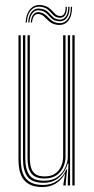

<svg xmlns="http://www.w3.org/2000/svg" viewBox="-20 -741 376 767"><path d="M150.2 6.2Q125.8 6.2 108.6 0.1Q91.5 -6 80.8 -16.8Q70 -27.5 64 -41.8Q58 -56 55.9 -72.4Q53.8 -88.8 53.8 -106V-600H62.8V-107.2Q62.8 -86.8 66.1 -67.8Q69.5 -48.8 78.9 -34Q88.2 -19.2 106 -10.8Q123.8 -2.2 152.2 -2.2Q184.5 -2.2 208.5 -18.6Q232.5 -35 245 -64.2H248L242.5 -9.2V0H233.2V-5.2L239.8 -45H237.8Q225 -21.2 202.2 -7.5Q179.5 6.2 150.2 6.2ZM269 0V-600H278.2V0ZM157.8 -28Q136.5 -28 123.1 -34.2Q109.8 -40.5 102.6 -51.6Q95.5 -62.8 92.8 -77.6Q90 -92.5 90 -109.5V-600H99.2V-110Q99.2 -88.5 103.9 -71.9Q108.5 -55.2 121.2 -45.8Q134 -36.2 158.8 -36.2Q184.5 -36.2 200.8 -47.9Q217 -59.5 224.6 -77.5Q232.2 -95.5 232.2 -114.5V-600H241.8V-114.8Q241.8 -94.2 233 -74.1Q224.2 -54 205.8 -41Q187.2 -28 157.8 -28ZM154 -10.8Q107.8 -10.8 89.8 -35.2Q71.8 -59.8 71.8 -107.5V-600H81V-108.2Q81 -65 97.1 -42Q113.2 -19 156.5 -19Q189 -19 209.9 -34.2Q230.8 -49.5 240.8 -71.9Q250.8 -94.2 250.8 -115.5V-600H260V0H250.8V-22.2L253.5 -87.8H250.5Q242.2 -56.5 217.4 -33.5Q192.5 -10.5 154 -10.8ZM82.2 -651.2Q84.8 -689 103.4 -707.2Q122 -725.5 151 -719.8Q165.2 -716.8 173.9 -710.6Q182.5 -704.5 188.6 -697.5Q194.8 -690.5 200.8 -684.9Q206.8 -679.2 215.8 -677.5Q228.5 -675 235.5 -684.6Q242.5 -694.2 242.2 -713.8H247.2Q248 -692 239.6 -679.9Q231.2 -667.8 214 -670.5Q203.5 -672 196.8 -677.6Q190 -683.2 184.1 -690.1Q178.2 -697 170.2 -703.4Q162.2 -709.8 149 -712.8Q123.5 -718.8 106.4 -702.4Q89.2 -686 87.2 -651.2ZM92.5 -651.2Q94.5 -682.5 109.2 -696.5Q124 -710.5 146.2 -705.5Q159.2 -703 167.1 -696.9Q175 -690.8 181 -683.6Q187 -676.5 194 -670.9Q201 -665.2 212 -663.2Q231.2 -660 242.2 -673.9Q253.2 -687.8 252.5 -713.8H257.8Q258.2 -684.2 245.8 -668.8Q233.2 -653.2 210.8 -656.5Q198.8 -658.2 191 -663.8Q183.2 -669.2 177 -676.4Q170.8 -683.5 163.5 -689.6Q156.2 -695.8 144.8 -698.5Q124 -703.8 111.6 -690.5Q99.2 -677.2 97.5 -651.2ZM102.8 -651.2Q104.8 -673.8 114.6 -684.6Q124.5 -695.5 141.8 -691.5Q152.5 -689 160 -683.1Q167.5 -677.2 174.1 -670.1Q180.8 -663 188.9 -657.2Q197 -651.5 209.5 -649.2Q234.5 -645 249.1 -662.9Q263.8 -680.8 262.8 -713.8H268Q268.2 -677.2 252.6 -657.8Q237 -638.2 208.2 -642Q194 -644 184.8 -649.8Q175.5 -655.5 168.8 -662.6Q162 -669.8 155.2 -675.8Q148.5 -681.8 139.5 -684.2Q126 -688 117.6 -679Q109.2 -670 108 -651.2Z"/></svg>

Font: Big Shoulders Inline Display Thin Light
Style: Regular
Weight: 300
Version: Version 2.002